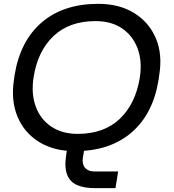

<svg xmlns="http://www.w3.org/2000/svg" viewBox="-20 -770 905 1001"><path d="M582 211H475Q421 211 383.5 195.5Q346 180 330.5 142Q315 104 325 38L339 -50H429L412 53Q407 86 423.5 105Q440 124 472 124H596ZM371 18Q261 18 183.5 -30Q106 -78 71 -162.5Q36 -247 53 -356L56 -378Q85 -557 198 -653.5Q311 -750 492 -750Q602 -750 679.5 -702Q757 -654 792.5 -570.5Q828 -487 810 -378L807 -356Q779 -177 666 -79.5Q553 18 371 18ZM385 -72Q522 -72 604.5 -150.5Q687 -229 709 -366Q722 -451 697.5 -517Q673 -583 617 -621.5Q561 -660 478 -660Q341 -660 258.5 -581.5Q176 -503 155 -366Q142 -282 166 -215.5Q190 -149 246.5 -110.5Q303 -72 385 -72Z"/></svg>

Font: Sora Variable Italic
Style: Regular
Weight: 400
Designer: Jonathan Barnbrook, Julián Moncada
Foundry: Barnbrook Fonts
Version: Version 2.000